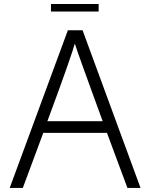

<svg xmlns="http://www.w3.org/2000/svg" viewBox="-20 -918 734 938"><path d="M27.5 0 311.5 -770H383.5L666.5 0H602.5L502.5 -269H191.5L91.5 0ZM211.5 -326H481.5Q418 -499.5 385.2 -591Q352.5 -682.5 345.5 -705Q340.5 -685 308.2 -592.2Q276 -499.5 211.5 -326ZM229 -898.5H462V-861.5H229Z"/></svg>

Font: Junction Light
Style: Regular
Weight: 300
Designer: Caroline Hadilaksono
Foundry: Caroline Hadilaksono, Tyler Finck, The League of Moveable Type
Version: Version 2.000; ttfautohint (v1.8.3)